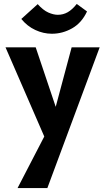

<svg xmlns="http://www.w3.org/2000/svg" viewBox="-20 -664 533 973"><path d="M224 73 8 -424H161L278 -76ZM343 -424H485L220 289H69L241 -43ZM243 -493Q200 -493 159 -512Q118 -531 88 -568L171 -643Q199 -612 225 -600.5Q251 -589 273 -589Q300 -589 323 -602Q346 -615 369 -644L421 -606Q394 -548 345.5 -520.5Q297 -493 243 -493Z"/></svg>

Font: Ysabeau ExtraBold
Style: Regular
Weight: 800
Designer: Christian Thalmann (Catharsis Fonts)
Version: Version 2.002